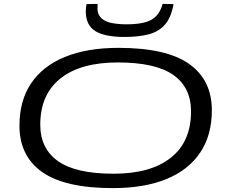

<svg xmlns="http://www.w3.org/2000/svg" viewBox="-20 -957 1163 987"><path d="M560 10Q314 10 197 -72.5Q80 -155 80 -311Q80 -439 139.5 -528Q199 -617 313 -664Q427 -711 589 -711Q835 -711 952 -628.5Q1069 -546 1069 -390Q1069 -262 1009 -172.5Q949 -83 835.5 -36.5Q722 10 560 10ZM564 -64Q755 -64 858.5 -146.5Q962 -229 962 -384Q962 -508 870.5 -572Q779 -636 585 -636Q394 -636 290.5 -553.5Q187 -471 187 -316Q187 -193 278.5 -128.5Q370 -64 564 -64ZM621 -767Q518 -767 469.5 -797.5Q421 -828 421 -899Q421 -918 425 -936L482 -937Q481 -921 481 -912Q482 -880 502 -862.5Q522 -845 555.5 -838.5Q589 -832 630 -832Q717 -832 758.5 -855.5Q800 -879 816 -937L872 -936Q860 -867 828 -830.5Q796 -794 744 -780.5Q692 -767 621 -767Z"/></svg>

Font: Georama ExtraExtended
Style: Italic
Weight: 400
Width: 8
Italic angle: -9°
Designer: Jean-Baptiste Levee
Foundry: Production Type
Version: Version 1.000